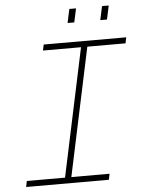

<svg xmlns="http://www.w3.org/2000/svg" viewBox="-59 -924 722 971"><g transform="rotate(-5 302.0 -439.0)"><path d="M34 0 40 -30H234L372 -680H179L185 -710H604L598 -680H404L266 -30H460L454 0ZM315 -808 330 -878H364L349 -808ZM481 -808 496 -878H530L515 -808Z"/></g></svg>

Font: Geist Mono Thin
Style: Italic
Weight: 100
Italic angle: -12°
Monospace: yes
Designer: Basement.studio, Andrés Briganti, Mateo Zaragoza
Foundry: Basement.studio, Vercel, Andrés Briganti, Guido Ferreyra, Mateo Zaragoza
Version: Version 1.500; ttfautohint (v1.8.4.7-5d5b)